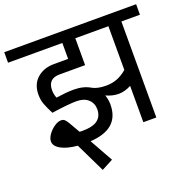

<svg xmlns="http://www.w3.org/2000/svg" viewBox="-170 -834 1153 1167"><g transform="rotate(-20 406.5 -250.5)"><path d="M833 -621H713V0H629V-235Q588 -213 548 -213Q508 -213 467 -232Q478 -202 478 -170Q478 -12 288 -1L372 149L298 188L206 -2Q139 -8 100 -29.5Q61 -51 61 -82Q61 -102 77.5 -125.5Q94 -149 118 -165.5Q142 -182 163 -182Q175 -182 183.5 -175.5Q192 -169 204 -149Q216 -129 245 -78Q250 -77 261 -77Q331 -77 362 -101Q393 -125 393 -170Q393 -209 366 -234Q339 -259 290 -259Q239 -259 129 -243Q108 -285 97.5 -312.5Q87 -340 87 -375Q87 -442 130 -480Q173 -518 240 -518H331V-621H-20V-689H833ZM629 -621H415V-447H250Q174 -447 174 -372Q174 -347 184 -321Q254 -331 298 -331Q362 -331 406 -304Q440 -286 492 -286Q533 -286 565 -298.5Q597 -311 629 -338Z"/></g></svg>

Font: FiraGO
Style: Regular
Weight: 400
Designer: bBox Type
Foundry: bBox Type GmbH
Version: Version 1.001;April 20, 2020;FontCreator 12.0.0.2555 64-bit